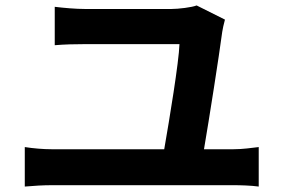

<svg xmlns="http://www.w3.org/2000/svg" viewBox="-20 -721 1040 705"><path d="M71 -181V-36C105 -39 140 -41 170 -41H837C860 -41 902 -40 930 -36V-181C904 -178 872 -173 837 -173H729C748 -284 784 -513 796 -604C797 -612 802 -635 806 -649L702 -701C685 -694 635 -688 609 -688C548 -688 357 -688 293 -688C259 -688 213 -692 181 -696V-555C217 -558 254 -559 294 -559C357 -559 562 -559 639 -559C637 -494 602 -282 583 -173H170C139 -173 103 -176 71 -181Z"/></svg>

Font: Noto Sans Mono CJK HK
Style: Bold
Weight: 700
Designer: Ryoko NISHIZUKA 西塚涼子 (kana, bopomofo & ideographs); Paul D. Hunt (Latin, Greek & Cyrillic); Sandoll Communications 산돌커뮤니
Foundry: Adobe
Version: Version 2.004;hotconv 1.0.118;makeotfexe 2.5.65603